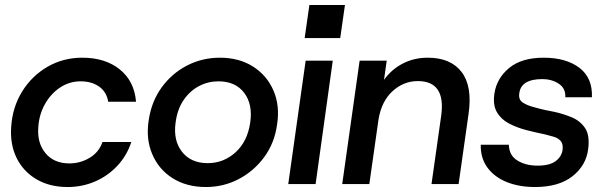

<svg xmlns="http://www.w3.org/2000/svg" viewBox="-20 -740 2435 772"><path d="M252 12Q180 12 127 -19Q74 -50 47 -104.5Q20 -159 25 -230Q30 -309 69 -372Q108 -435 171 -471.5Q234 -508 311 -508Q403 -508 461.5 -461Q520 -414 527 -331H415Q409 -370 379 -391.5Q349 -413 304 -413Q259 -413 221.5 -388Q184 -363 160.5 -321Q137 -279 134 -228Q129 -165 163 -124Q197 -83 259 -83Q303 -83 340.5 -105.5Q378 -128 392 -169H508Q490 -114 451.5 -73Q413 -32 361.5 -10Q310 12 252 12Z M808 12Q730 12 674 -23.5Q618 -59 592 -120.5Q566 -182 578 -257Q589 -332 630 -388.5Q671 -445 732 -476.5Q793 -508 864 -508Q942 -508 998 -472Q1054 -436 1080 -375Q1106 -314 1094 -239Q1084 -165 1042.5 -108.5Q1001 -52 940 -20Q879 12 808 12ZM815 -84Q879 -84 927 -127.5Q975 -171 986 -247Q997 -320 962 -366.5Q927 -413 858 -413Q817 -413 780.5 -394Q744 -375 718.5 -338Q693 -301 686 -247Q676 -175 712 -129.5Q748 -84 815 -84Z M1205 -587 1224 -720H1367L1348 -587ZM1139 0 1209 -496H1318L1249 0Z M1715 0 1754 -275Q1773 -414 1660 -414Q1603 -414 1558.5 -373.5Q1514 -333 1502 -260L1465 0H1356L1426 -496H1535L1524 -419Q1554 -461 1599.5 -484.5Q1645 -508 1700 -508Q1792 -508 1836 -450.5Q1880 -393 1864 -282L1824 0Z M2131 12Q2067 12 2017.5 -8Q1968 -28 1940 -66Q1912 -104 1913 -158H2026Q2027 -115 2060.5 -94.5Q2094 -74 2141 -74Q2190 -74 2214 -92Q2238 -110 2242 -137Q2245 -161 2234.5 -173Q2224 -185 2207 -190Q2190 -195 2174 -199Q2155 -203 2133 -208Q2111 -213 2096 -217Q2058 -227 2026.5 -243.5Q1995 -260 1978 -289Q1961 -318 1968 -364Q1977 -425 2027 -466.5Q2077 -508 2166 -508Q2256 -508 2309.5 -467.5Q2363 -427 2360 -349H2253Q2255 -385 2226.5 -403.5Q2198 -422 2161 -422Q2075 -422 2068 -365Q2064 -340 2081.5 -328Q2099 -316 2131 -308Q2148 -303 2172.5 -297.5Q2197 -292 2210 -290Q2246 -282 2279.5 -268Q2313 -254 2332.5 -225Q2352 -196 2345 -141Q2337 -75 2282 -31.5Q2227 12 2131 12Z"/></svg>

Font: Host Grotesk Medium
Style: Italic
Weight: 500
Italic angle: -8°
Designer: Doğukan Karapınar based on Poppins by Indian Type Foundry, Jonny Pinhorn
Foundry: Element Type
Version: Version 1.001; ttfautohint (v1.8.4.7-5d5b)